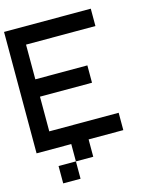

<svg xmlns="http://www.w3.org/2000/svg" viewBox="-143 -872 952 1188"><g transform="rotate(-15 333.5 -278.0)"><path d="M222.2 0H0V-777.8H555.6V-666.7H111.1V-444.4H444.4V-333.3H111.1V-111.1H555.6V0H333.3V111.1H222.2ZM222.2 222.2H111.1V111.1H222.2Z"/></g></svg>

Font: Pixeloid Sans
Style: Regular
Weight: 400
Designer: GGBotNet
Foundry: GGBotNet
Version: 0.5